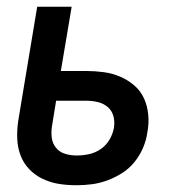

<svg xmlns="http://www.w3.org/2000/svg" viewBox="-20 -540 540 568"><path d="M206 8Q179 8 154 4Q129 0 106 -11Q83 -22 66 -40Q49 -58 40.5 -81Q32 -104 31 -130Q30 -156 34 -183L90 -520H192L160 -330H235Q261 -330 287 -326.5Q313 -323 336 -313Q359 -303 377.5 -287Q396 -271 406 -249Q416 -227 418.5 -201Q421 -175 416 -149Q413 -126 403.5 -103.5Q394 -81 378.5 -61.5Q363 -42 342 -28.5Q321 -15 298 -6.5Q275 2 252 5Q229 8 206 8ZM207 -80Q225 -80 243.5 -84Q262 -88 278 -99Q294 -110 304 -127Q314 -144 317 -162Q320 -180 315.5 -196.5Q311 -213 298.5 -223.5Q286 -234 269.5 -238Q253 -242 236 -242H146L134 -168Q131 -151 133 -133.5Q135 -116 145.5 -103Q156 -90 172.5 -85Q189 -80 207 -80Z"/></svg>

Font: Iosevka SS18 Semibold
Style: Italic
Weight: 600
Italic angle: -9°
Monospace: yes
Designer: Belleve Invis
Foundry: Belleve Invis
Version: Version 25.1.1; ttfautohint (v1.8.4)